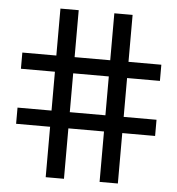

<svg xmlns="http://www.w3.org/2000/svg" viewBox="-52 -778 764 827"><g transform="rotate(5 330.0 -364.5)"><path d="M176 0V-218H29V-288H176V-456H29V-526H176V-729H255V-526H409V-729H488V-526H630V-456H488V-288H630V-218H488V0H409V-218H255V0ZM255 -288H409V-456H255Z"/></g></svg>

Font: Mona Sans ExtraLight Medium
Style: Regular
Weight: 500
Version: Version 2.000